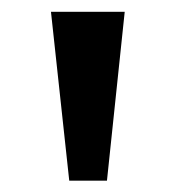

<svg xmlns="http://www.w3.org/2000/svg" viewBox="-20 -748 298 333"><path d="M100.1 -434.6 68.4 -727.5H196.3L165.5 -434.6Z"/></svg>

Font: Inter Display SemiBold
Style: Regular
Weight: 600
Designer: Rasmus Andersson
Foundry: rsms
Version: Version 4.001;git-9221beed3